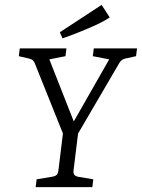

<svg xmlns="http://www.w3.org/2000/svg" viewBox="-20 -766 581 786"><path d="M247 -196 122 -508Q120 -513 115.5 -518Q111 -523 100 -526L57 -536L61 -568H252L248 -536L182 -523L291 -246H269L427 -523L360 -536L364 -568H541L537 -536L496 -527Q478 -524 469 -509L286 -196ZM126 0 130 -32 190 -42Q205 -44 211.5 -49.5Q218 -55 220 -75L238 -223H300L281 -68Q280 -55 285 -49.5Q290 -44 302 -42L362 -32L358 0ZM236 -609 225 -634 396 -746 429 -695Q410 -681 376.5 -665.5Q343 -650 305.5 -635Q268 -620 236 -609Z"/></svg>

Font: Yrsa Light
Style: Italic
Weight: 300
Italic angle: -7.10001°
Designer: Anna Giedrys (Yrsa+Rasa design), David Brezina (Yrsa art-direction, Rasa art-direction, design)
Foundry: Rosetta Type Foundry
Version: Version 2.004